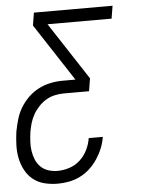

<svg xmlns="http://www.w3.org/2000/svg" viewBox="-54 -562 607 827"><g transform="rotate(-5 249.5 -148.5)"><path d="M162 223Q133 223 105 216Q77 209 56 192Q35 175 22 150.5Q9 126 3.5 98.5Q-2 71 -1 42Q0 13 4 -16Q9 -42 16.5 -68Q24 -94 38 -117.5Q52 -141 72.5 -161Q93 -181 117.5 -193.5Q142 -206 168.5 -211.5Q195 -217 221 -217H277L115 -465L124 -520H464L455 -465H178L340 -217L331 -162H221Q202 -162 182 -157.5Q162 -153 144.5 -142.5Q127 -132 112.5 -116.5Q98 -101 88 -83Q78 -65 72.5 -46Q67 -27 64 -8Q61 13 60 33.5Q59 54 62 73.5Q65 93 72.5 111Q80 129 94 142.5Q108 156 127 162Q146 168 166 168Q192 168 218 159.5Q244 151 264 132.5Q284 114 296 89.5Q308 65 312 39H373Q369 64 359.5 87.5Q350 111 335.5 133Q321 155 301.5 173Q282 191 258.5 202.5Q235 214 210.5 218.5Q186 223 162 223Z"/></g></svg>

Font: Iosevka Light Oblique
Style: Regular
Weight: 300
Italic angle: -9°
Monospace: yes
Designer: Belleve Invis
Foundry: Belleve Invis
Version: Version 32.5.0; ttfautohint (v1.8.4)